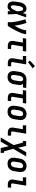

<svg xmlns="http://www.w3.org/2000/svg" viewBox="2236 -3058 1027 5540"><g transform="rotate(90 2750.0 -288.5)"><path d="M176 8Q149 8 122 1Q95 -6 75 -22.5Q55 -39 43 -62.5Q31 -86 26 -112.5Q21 -139 22 -167Q23 -195 28 -222L49 -352Q53 -376 60 -399Q67 -422 79 -443.5Q91 -465 108.5 -483.5Q126 -502 147 -515Q168 -528 192 -533Q216 -538 239 -538Q262 -538 282.5 -529.5Q303 -521 317.5 -506Q332 -491 341.5 -471.5Q351 -452 357 -431Q365 -456 372.5 -480.5Q380 -505 388 -530H482Q457 -461 433.5 -392Q410 -323 384 -254Q388 -191 390.5 -127.5Q393 -64 396 0H302Q303 -21 303.5 -42Q304 -63 304 -84Q293 -66 280 -50Q267 -34 250.5 -20.5Q234 -7 215 0.5Q196 8 176 8ZM176 -88Q191 -88 204 -95.5Q217 -103 227.5 -114Q238 -125 246 -138Q254 -151 261 -164Q268 -177 274 -190.5Q280 -204 285.5 -217.5Q291 -231 296.5 -244.5Q302 -258 306 -272Q306 -285 305.5 -297.5Q305 -310 303.5 -322.5Q302 -335 300.5 -347.5Q299 -360 296.5 -372.5Q294 -385 290 -396.5Q286 -408 279.5 -418Q273 -428 262.5 -435Q252 -442 239 -442Q222 -442 206.5 -431Q191 -420 181.5 -404Q172 -388 167 -371Q162 -354 159 -337L138 -207Q136 -195 134.5 -183Q133 -171 133 -158.5Q133 -146 135 -134.5Q137 -123 141.5 -112.5Q146 -102 155 -95Q164 -88 176 -88Z M617 0Q623 -33 622.5 -66Q622 -99 618.5 -131.5Q615 -164 610 -196Q605 -228 599 -259.5Q593 -291 586.5 -322Q580 -353 572 -384Q564 -415 555.5 -445.5Q547 -476 536 -506L641 -538Q671 -456 690.5 -369.5Q710 -283 723 -194Q742 -228 760.5 -262.5Q779 -297 795.5 -332.5Q812 -368 826.5 -404Q841 -440 847 -477L855 -530H968L959 -477Q952 -435 936.5 -394Q921 -353 902.5 -312.5Q884 -272 863.5 -232.5Q843 -193 821 -154Q799 -115 776 -76.5Q753 -38 730 0Z M1300 0Q1278 0 1257 -3.5Q1236 -7 1218 -17Q1200 -27 1187 -42.5Q1174 -58 1167.5 -77.5Q1161 -97 1161 -119Q1161 -141 1164 -163L1209 -434H1079L1095 -530H1468L1452 -434H1322L1274 -147Q1273 -138 1273 -129.5Q1273 -121 1275.5 -113.5Q1278 -106 1285 -101Q1292 -96 1300 -96H1393V0Z M1800 0Q1778 0 1757 -3.5Q1736 -7 1718 -17Q1700 -27 1687 -42.5Q1674 -58 1667.5 -77.5Q1661 -97 1661 -119Q1661 -141 1664 -163L1709 -434H1597V-530H1838L1774 -147Q1773 -138 1773 -129.5Q1773 -121 1775.5 -113.5Q1778 -106 1785 -101Q1792 -96 1800 -96H1893V0ZM1777 -584 1727 -636 1886 -782 1950 -718Z M2204 8Q2175 8 2147 1.5Q2119 -5 2096.5 -20Q2074 -35 2059 -58Q2044 -81 2037 -108Q2030 -135 2030.5 -164Q2031 -193 2036 -222L2057 -352Q2062 -377 2070 -401Q2078 -425 2092.5 -446.5Q2107 -468 2127 -485.5Q2147 -503 2170.5 -514.5Q2194 -526 2218.5 -532Q2243 -538 2267 -538Q2271 -538 2275 -538Q2279 -538 2283 -538L2520 -530L2504 -434L2395 -438Q2408 -426 2417 -411.5Q2426 -397 2430.5 -380Q2435 -363 2434.5 -344.5Q2434 -326 2431 -308L2410 -178Q2406 -153 2398 -129Q2390 -105 2376.5 -83Q2363 -61 2343.5 -42.5Q2324 -24 2301 -12.5Q2278 -1 2253 3.5Q2228 8 2204 8ZM2206 -88Q2224 -88 2242 -97.5Q2260 -107 2272 -122.5Q2284 -138 2290.5 -156.5Q2297 -175 2300 -193L2321 -323Q2323 -336 2324.5 -348.5Q2326 -361 2325 -373.5Q2324 -386 2321 -397.5Q2318 -409 2311.5 -419Q2305 -429 2294.5 -435Q2284 -441 2272 -442H2267Q2265 -442 2263.5 -442Q2262 -442 2261 -442Q2243 -442 2225 -432Q2207 -422 2195 -406.5Q2183 -391 2176.5 -373Q2170 -355 2167 -337L2146 -207Q2144 -193 2143 -180Q2142 -167 2143 -154Q2144 -141 2148 -128.5Q2152 -116 2160 -106.5Q2168 -97 2180.5 -92.5Q2193 -88 2206 -88Z M2800 0Q2778 0 2757 -3.5Q2736 -7 2718 -17Q2700 -27 2687 -42.5Q2674 -58 2667.5 -77.5Q2661 -97 2661 -119Q2661 -141 2664 -163L2709 -434H2579L2595 -530H2968L2952 -434H2822L2774 -147Q2773 -138 2773 -129.5Q2773 -121 2775.5 -113.5Q2778 -106 2785 -101Q2792 -96 2800 -96H2893V0Z M3205 8Q3176 8 3148 2Q3120 -4 3097 -19.5Q3074 -35 3059 -58Q3044 -81 3037 -108Q3030 -135 3030.5 -164Q3031 -193 3036 -222L3057 -352Q3062 -377 3070 -401.5Q3078 -426 3092.5 -448.5Q3107 -471 3127.5 -489Q3148 -507 3172 -518Q3196 -529 3221 -535Q3246 -541 3271 -541Q3300 -541 3327.5 -533Q3355 -525 3378 -510Q3401 -495 3416 -472Q3431 -449 3438 -422Q3445 -395 3444.5 -366Q3444 -337 3439 -308L3418 -178Q3414 -153 3405.5 -128.5Q3397 -104 3382.5 -81.5Q3368 -59 3348 -41Q3328 -23 3304 -12Q3280 -1 3254.5 3.5Q3229 8 3205 8ZM3207 -88Q3226 -88 3245 -96.5Q3264 -105 3277.5 -120.5Q3291 -136 3298 -155Q3305 -174 3308 -193L3329 -323Q3331 -337 3332 -350.5Q3333 -364 3332 -377Q3331 -390 3326.5 -402.5Q3322 -415 3313.5 -424Q3305 -433 3292.5 -437.5Q3280 -442 3266 -442Q3247 -442 3228.5 -433Q3210 -424 3197 -408.5Q3184 -393 3177.5 -374.5Q3171 -356 3167 -337L3146 -207Q3144 -193 3143 -179.5Q3142 -166 3143 -153Q3144 -140 3148.5 -128Q3153 -116 3161 -106.5Q3169 -97 3181 -92.5Q3193 -88 3207 -88Z M3800 0Q3778 0 3757 -3.5Q3736 -7 3718 -17Q3700 -27 3687 -42.5Q3674 -58 3667.5 -77.5Q3661 -97 3661 -119Q3661 -141 3664 -163L3709 -434H3597V-530H3838L3774 -147Q3773 -138 3773 -129.5Q3773 -121 3775.5 -113.5Q3778 -106 3785 -101Q3792 -96 3800 -96H3893V0Z M3947 205 4167 -168 4095 -434H4050V-530H4191L4242 -299L4372 -530H4494L4274 -157L4346 109H4391V205H4251L4200 -26L4069 205Z M4705 8Q4676 8 4648 2Q4620 -4 4597 -19.5Q4574 -35 4559 -58Q4544 -81 4537 -108Q4530 -135 4530.5 -164Q4531 -193 4536 -222L4557 -352Q4562 -377 4570 -401.5Q4578 -426 4592.5 -448.5Q4607 -471 4627.5 -489Q4648 -507 4672 -518Q4696 -529 4721 -535Q4746 -541 4771 -541Q4800 -541 4827.5 -533Q4855 -525 4878 -510Q4901 -495 4916 -472Q4931 -449 4938 -422Q4945 -395 4944.5 -366Q4944 -337 4939 -308L4918 -178Q4914 -153 4905.5 -128.5Q4897 -104 4882.5 -81.5Q4868 -59 4848 -41Q4828 -23 4804 -12Q4780 -1 4754.5 3.5Q4729 8 4705 8ZM4707 -88Q4726 -88 4745 -96.5Q4764 -105 4777.5 -120.5Q4791 -136 4798 -155Q4805 -174 4808 -193L4829 -323Q4831 -337 4832 -350.5Q4833 -364 4832 -377Q4831 -390 4826.5 -402.5Q4822 -415 4813.5 -424Q4805 -433 4792.5 -437.5Q4780 -442 4766 -442Q4747 -442 4728.5 -433Q4710 -424 4697 -408.5Q4684 -393 4677.5 -374.5Q4671 -356 4667 -337L4646 -207Q4644 -193 4643 -179.5Q4642 -166 4643 -153Q4644 -140 4648.5 -128Q4653 -116 4661 -106.5Q4669 -97 4681 -92.5Q4693 -88 4707 -88Z M5300 0Q5278 0 5257 -3.5Q5236 -7 5218 -17Q5200 -27 5187 -42.5Q5174 -58 5167.5 -77.5Q5161 -97 5161 -119Q5161 -141 5164 -163L5209 -434H5097V-530H5338L5274 -147Q5273 -138 5273 -129.5Q5273 -121 5275.5 -113.5Q5278 -106 5285 -101Q5292 -96 5300 -96H5393V0Z"/></g></svg>

Font: Iosevka Slab Oblique
Style: Bold
Weight: 700
Italic angle: -9°
Monospace: yes
Designer: Belleve Invis
Foundry: Belleve Invis
Version: Version 11.1.1; ttfautohint (v1.8.3)